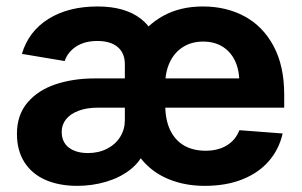

<svg xmlns="http://www.w3.org/2000/svg" viewBox="-20 -573 950 603"><path d="M33.2 -152.8Q33.2 -211.9 66.4 -251Q99.6 -290 154.8 -308.3Q210 -326.7 276.9 -326.7H766.1L731 -300.8Q733.9 -342.8 721.2 -374.8Q708.5 -406.7 681.9 -424.6Q655.3 -442.4 618.2 -442.4Q581.1 -442.4 554.2 -425Q527.3 -407.7 513.2 -377.4Q499 -347.2 499 -308.6V-243.7Q499 -196.3 514.6 -164.1Q530.3 -131.8 558.6 -115.7Q586.9 -99.6 625.5 -99.6Q664.6 -99.6 692.1 -116.2Q719.7 -132.8 731.9 -164.1L867.7 -153.8Q856.4 -104 824.2 -66.9Q792 -29.8 740.7 -9.5Q689.5 10.7 623.5 10.7Q570.3 10.7 526.1 -4.2Q481.9 -19 450 -46.6Q418 -74.2 399.9 -111.8L406.7 -440.9Q439.5 -494.1 492.9 -523.4Q546.4 -552.7 617.2 -552.7Q690.4 -552.7 748 -521.7Q805.7 -490.7 839.1 -428.5Q872.6 -366.2 872.6 -275.9V-234.9H288.1Q252.4 -234.9 226.6 -225.1Q200.7 -215.3 187.3 -198.2Q173.8 -181.2 173.8 -159.2Q173.8 -126.5 196.3 -109.4Q218.8 -92.3 256.3 -92.3Q290 -92.3 316.4 -106Q342.8 -119.6 357.4 -143.1Q372.1 -166.5 372.1 -195.3V-371.6Q372.1 -406.2 349.6 -425.3Q327.1 -444.3 286.1 -444.3Q245.6 -444.3 219 -426.8Q192.4 -409.2 183.1 -381.3L48.8 -403.8Q69.8 -474.6 132.3 -513.7Q194.8 -552.7 286.6 -552.7Q372.1 -552.7 421.9 -514.4Q471.7 -476.1 482.4 -400.4L474.6 -96.2H432.6Q418.9 -63 387.2 -38.8Q355.5 -14.6 312.5 -2Q269.5 10.7 222.7 10.7Q166 10.7 123.3 -7.8Q80.6 -26.4 56.9 -63.2Q33.2 -100.1 33.2 -152.8Z"/></svg>

Font: Inter RS Variable
Style: Regular
Weight: 400
Designer: Rasmus Andersson (customised by Maria Ramos and Noel Pretorius)
Foundry: rsms
Version: Version 3.001;Glyphs 3.2.3 (3260)